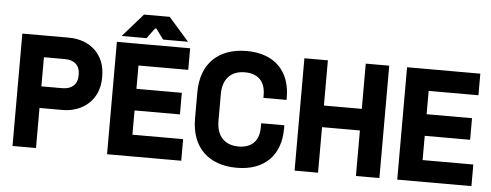

<svg xmlns="http://www.w3.org/2000/svg" viewBox="-56 -1048 3124 1222"><g transform="rotate(5 1506.0 -437.0)"><path d="M354 -709H57V9H207V-247H354C487 -247 587 -335 587 -471V-485C587 -621 491 -709 354 -709ZM341 -385H207V-571H341C401 -571 437 -539 437 -483V-473C437 -417 400 -385 341 -385Z M818 -897 688 -749H847L896 -815H904L953 -749H1112L982 -897ZM661 -709V9H1135V-129H811V-284H1101V-422H811V-571H1129V-709Z M1490 23C1667 23 1769 -81 1769 -250V-273H1621V-246C1621 -167 1580 -113 1490 -113C1400 -113 1349 -169 1349 -264V-436C1349 -531 1400 -587 1490 -587C1580 -587 1621 -533 1621 -454V-435H1769V-450C1769 -619 1667 -723 1490 -723C1311 -723 1199 -619 1199 -434V-266C1199 -81 1311 23 1490 23Z M1859 -709V9H2009V-282H2251V9H2401V-709H2251V-420H2009V-709Z M2515 -709V9H2989V-129H2665V-284H2955V-422H2665V-571H2983V-709Z"/></g></svg>

Font: Kalas SG
Style: Bold
Weight: 700
Designer: Kalas
Foundry: Kalas
Version: Version 2.000;FEAKit 1.0